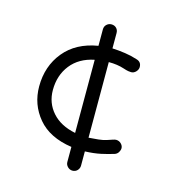

<svg xmlns="http://www.w3.org/2000/svg" viewBox="-86 -605 605 677"><g transform="rotate(15 216.5 -267.0)"><path d="M264 -25Q264 -15 257 -7.5Q250 0 239 0Q229 0 221.5 -7.5Q214 -15 214 -25V-80Q132 -92 90.5 -141.5Q49 -191 49 -257Q49 -331 92 -383.5Q135 -436 214 -449V-509Q214 -520 221.5 -527Q229 -534 239 -534Q250 -534 257 -527Q264 -520 264 -509V-453Q287 -452 311 -448.5Q335 -445 356 -438Q374 -433 374 -414Q374 -405 366.5 -397Q359 -389 349 -389Q345 -389 338.5 -390Q332 -391 320 -395Q296 -403 264 -403V-127Q281 -128 299.5 -130Q318 -132 329 -136Q341 -140 348.5 -142.5Q356 -145 360 -145Q371 -145 378.5 -137.5Q386 -130 386 -121Q386 -114 381.5 -106.5Q377 -99 369 -96Q347 -89 321.5 -83.5Q296 -78 264 -77ZM99 -257Q99 -210 129 -176Q159 -142 214 -131V-398Q159 -387 129 -349Q99 -311 99 -257Z"/></g></svg>

Font: Hubballi
Style: Regular
Weight: 400
Designer: Erin McLaughlin
Version: Version 1.000; ttfautohint (v1.8.3)